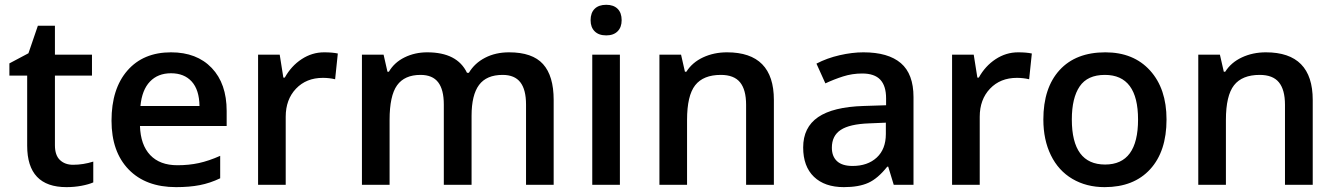

<svg xmlns="http://www.w3.org/2000/svg" viewBox="-20 -767 5547 797"><path d="M283.2 -83Q325.2 -83 367.2 -96.2V-9.8Q348.1 -1.5 318.1 4.2Q288.1 9.8 255.9 9.8Q92.8 9.8 92.8 -162.1V-453.1H19V-503.9L98.1 -545.9L137.2 -660.2H208V-540H361.8V-453.1H208V-164.1Q208 -122.6 228.8 -102.8Q249.5 -83 283.2 -83Z M710.9 9.8Q585 9.8 513.9 -63.7Q442.9 -137.2 442.9 -266.1Q442.9 -398.4 508.8 -474.1Q574.7 -549.8 689.9 -549.8Q796.9 -549.8 858.9 -484.9Q920.9 -419.9 920.9 -306.2V-244.1H561Q563.5 -165.5 603.5 -123.3Q643.6 -81.1 716.3 -81.1Q764.2 -81.1 805.4 -90.1Q846.7 -99.1 894 -120.1V-26.9Q852.1 -6.8 809.1 1.5Q766.1 9.8 710.9 9.8ZM689.9 -462.9Q635.3 -462.9 602.3 -428.2Q569.3 -393.6 563 -327.1H808.1Q807.1 -394 775.9 -428.5Q744.6 -462.9 689.9 -462.9Z M1325.2 -549.8Q1359.9 -549.8 1382.3 -544.9L1371.1 -438Q1346.7 -443.8 1320.3 -443.8Q1251.5 -443.8 1208.7 -398.9Q1166 -354 1166 -282.2V0H1051.3V-540H1141.1L1156.2 -444.8H1162.1Q1189 -493.2 1232.2 -521.5Q1275.4 -549.8 1325.2 -549.8Z M1937.5 0H1822.3V-333Q1822.3 -395 1798.8 -425.5Q1775.4 -456.1 1725.6 -456.1Q1659.2 -456.1 1628.2 -412.8Q1597.2 -369.6 1597.2 -269V0H1482.4V-540H1572.3L1588.4 -469.2H1594.2Q1616.7 -507.8 1659.4 -528.8Q1702.1 -549.8 1753.4 -549.8Q1877.9 -549.8 1918.5 -464.8H1926.3Q1950.2 -504.9 1993.7 -527.3Q2037.1 -549.8 2093.3 -549.8Q2189.9 -549.8 2234.1 -501Q2278.3 -452.1 2278.3 -352.1V0H2163.6V-333Q2163.6 -395 2139.9 -425.5Q2116.2 -456.1 2066.4 -456.1Q1999.5 -456.1 1968.5 -414.3Q1937.5 -372.6 1937.5 -286.1Z M2553.2 0H2438.5V-540H2553.2ZM2431.6 -683.1Q2431.6 -713.9 2448.5 -730.5Q2465.3 -747.1 2496.6 -747.1Q2526.9 -747.1 2543.7 -730.5Q2560.5 -713.9 2560.5 -683.1Q2560.5 -653.8 2543.7 -637Q2526.9 -620.1 2496.6 -620.1Q2465.3 -620.1 2448.5 -637Q2431.6 -653.8 2431.6 -683.1Z M3192.4 0H3077.1V-332Q3077.1 -394.5 3052 -425.3Q3026.9 -456.1 2972.2 -456.1Q2899.4 -456.1 2865.7 -413.1Q2832 -370.1 2832 -269V0H2717.3V-540H2807.1L2823.2 -469.2H2829.1Q2853.5 -507.8 2898.4 -528.8Q2943.4 -549.8 2998 -549.8Q3192.4 -549.8 3192.4 -352.1Z M3689.9 0 3667 -75.2H3663.1Q3624 -25.9 3584.5 -8.1Q3544.9 9.8 3482.9 9.8Q3403.3 9.8 3358.6 -33.2Q3314 -76.2 3314 -154.8Q3314 -238.3 3376 -280.8Q3438 -323.2 3564.9 -327.1L3658.2 -330.1V-358.9Q3658.2 -410.6 3634 -436.3Q3609.9 -461.9 3559.1 -461.9Q3517.6 -461.9 3479.5 -449.7Q3441.4 -437.5 3406.2 -420.9L3369.1 -502.9Q3413.1 -525.9 3465.3 -537.8Q3517.6 -549.8 3564 -549.8Q3667 -549.8 3719.5 -504.9Q3772 -460 3772 -363.8V0ZM3519 -78.1Q3581.5 -78.1 3619.4 -113Q3657.2 -147.9 3657.2 -210.9V-257.8L3587.9 -254.9Q3506.8 -252 3470 -227.8Q3433.1 -203.6 3433.1 -153.8Q3433.1 -117.7 3454.6 -97.9Q3476.1 -78.1 3519 -78.1Z M4206.1 -549.8Q4240.7 -549.8 4263.2 -544.9L4252 -438Q4227.5 -443.8 4201.2 -443.8Q4132.3 -443.8 4089.6 -398.9Q4046.9 -354 4046.9 -282.2V0H3932.1V-540H4022L4037.1 -444.8H4043Q4069.8 -493.2 4113 -521.5Q4156.2 -549.8 4206.1 -549.8Z M4822.3 -271Q4822.3 -138.7 4754.4 -64.5Q4686.5 9.8 4565.4 9.8Q4489.7 9.8 4431.6 -24.4Q4373.5 -58.6 4342.3 -122.6Q4311 -186.5 4311 -271Q4311 -402.3 4378.4 -476.1Q4445.8 -549.8 4568.4 -549.8Q4685.5 -549.8 4753.9 -474.4Q4822.3 -398.9 4822.3 -271ZM4429.2 -271Q4429.2 -84 4567.4 -84Q4704.1 -84 4704.1 -271Q4704.1 -456.1 4566.4 -456.1Q4494.1 -456.1 4461.7 -408.2Q4429.2 -360.4 4429.2 -271Z M5429.2 0H5314V-332Q5314 -394.5 5288.8 -425.3Q5263.7 -456.1 5209 -456.1Q5136.2 -456.1 5102.5 -413.1Q5068.8 -370.1 5068.8 -269V0H4954.1V-540H5043.9L5060.1 -469.2H5065.9Q5090.3 -507.8 5135.3 -528.8Q5180.2 -549.8 5234.9 -549.8Q5429.2 -549.8 5429.2 -352.1Z"/></svg>

Font: f0_41264          
Style: Regular
Weight: 600
Foundry: Ascender Corporation
Version: Version 1.10